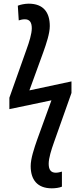

<svg xmlns="http://www.w3.org/2000/svg" viewBox="-20 -785 444 1045"><path d="M262 240C281 240 303 237 317 231V149C307 152 295 155 284 155C257 155 245 139 245 106C245 76 259 31 274 -11L369 -279V-342L140 -293L216 -502C232 -547 251 -603 251 -643C251 -717 217 -765 136 -765C116 -765 91 -760 77 -754L82 -674C91 -677 103 -680 115 -680C141 -680 153 -664 153 -631C153 -601 139 -556 124 -515L31 -253V-191L260 -239L182 -24C166 22 147 78 147 119C147 192 182 240 262 240Z"/></svg>

Font: Noto Sans UI Condensed Medium
Style: Italic
Weight: 500
Width: 3
Italic angle: -12°
Designer: Monotype Design Team
Foundry: Monotype Imaging Inc.
Version: Version 1.901